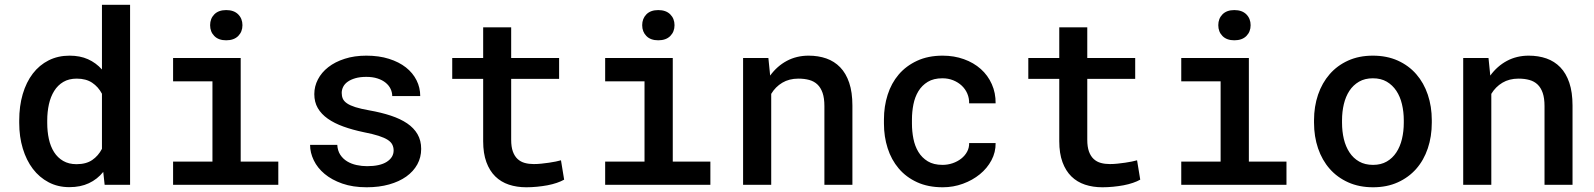

<svg xmlns="http://www.w3.org/2000/svg" viewBox="-20 -770 6641 800"><path d="M60.1 -268.1Q60.1 -328.1 74.7 -377.9Q89.4 -427.7 116.7 -463.4Q144 -499 182.9 -518.6Q221.7 -538.1 270 -538.1Q313.5 -538.1 346.7 -523.2Q379.9 -508.3 404.8 -480.5V-750H522V0H416L410.2 -53.7Q385.3 -22.9 350.3 -6.6Q315.4 9.8 269 9.8Q221.2 9.8 182.6 -10.5Q144 -30.8 116.9 -66.4Q89.8 -102.1 75 -151.1Q60.1 -200.2 60.1 -257.8ZM176.8 -257.8Q176.8 -222.2 183.6 -190.9Q190.4 -159.7 205.3 -136.2Q220.2 -112.8 243.4 -99.4Q266.6 -85.9 298.8 -85.9Q338.9 -85.9 364.3 -103.3Q389.6 -120.6 404.8 -149.9V-379.4Q389.6 -408.2 364 -425.3Q338.4 -442.4 299.8 -442.4Q267.1 -442.4 243.9 -428.7Q220.7 -415 205.8 -391.1Q190.9 -367.2 183.8 -335.4Q176.8 -303.7 176.8 -268.1Z M701.2 -528.3H982.9V-96.7H1139.6V0H701.2V-96.7H865.2V-431.2H701.2ZM855.5 -665Q855.5 -692.4 873 -710.2Q890.6 -728 922.4 -728Q954.6 -728 972.4 -710.2Q990.2 -692.4 990.2 -665Q990.2 -637.7 972.4 -619.9Q954.6 -602.1 922.4 -602.1Q890.6 -602.1 873 -619.9Q855.5 -637.7 855.5 -665Z M1620.1 -143.1Q1620.1 -156.2 1614.7 -167.2Q1609.4 -178.2 1595.5 -187.3Q1581.5 -196.3 1557.4 -204.1Q1533.2 -211.9 1495.6 -219.2Q1448.7 -229 1410.9 -242.7Q1373 -256.3 1345.9 -275.4Q1318.8 -294.4 1304.2 -319.6Q1289.6 -344.7 1289.6 -377.9Q1289.6 -410.2 1304.7 -439.2Q1319.8 -468.3 1347.9 -490.2Q1376 -512.2 1416.3 -525.1Q1456.5 -538.1 1506.3 -538.1Q1559.1 -538.1 1600.8 -524.9Q1642.6 -511.7 1671.4 -489Q1700.2 -466.3 1715.6 -435.5Q1731 -404.8 1731 -369.6H1614.3Q1614.3 -385.3 1607.4 -399.7Q1600.6 -414.1 1586.9 -425.3Q1573.2 -436.5 1553 -443.1Q1532.7 -449.7 1506.3 -449.7Q1480 -449.7 1460.7 -444.1Q1441.4 -438.5 1428.7 -429.4Q1416 -420.4 1409.9 -408.2Q1403.8 -396 1403.8 -382.8Q1403.8 -369.6 1408.4 -358.9Q1413.1 -348.1 1425.8 -339.4Q1438.5 -330.6 1460.9 -323.5Q1483.4 -316.4 1519 -310.1Q1568.8 -301.3 1608.6 -288.1Q1648.4 -274.9 1676.5 -255.9Q1704.6 -236.8 1719.7 -210.7Q1734.9 -184.6 1734.9 -149.4Q1734.9 -114.3 1718.8 -85Q1702.6 -55.7 1672.9 -34.4Q1643.1 -13.2 1601.3 -1.5Q1559.6 10.3 1507.8 10.3Q1450.2 10.3 1406.2 -5.1Q1362.3 -20.5 1332.5 -45.4Q1302.7 -70.3 1287.4 -102.1Q1272 -133.8 1272 -166.5H1385.3Q1386.7 -142.1 1397.9 -125Q1409.2 -107.9 1426.8 -97.4Q1444.3 -86.9 1465.8 -82.3Q1487.3 -77.6 1509.3 -77.6Q1563.5 -77.6 1591.8 -95.9Q1620.1 -114.3 1620.1 -143.1Z M2109.9 -656.2V-528.3H2309.6V-441.4H2109.9V-188Q2109.9 -158.2 2116.9 -138.7Q2124 -119.1 2136.7 -107.4Q2149.4 -95.7 2166.5 -91.1Q2183.6 -86.4 2204.1 -86.4Q2219.2 -86.4 2235.6 -88.1Q2252 -89.8 2267.3 -92Q2282.7 -94.2 2295.7 -96.9Q2308.6 -99.6 2317.4 -102.1L2330.6 -21.5Q2317.9 -14.2 2300 -8.1Q2282.2 -2 2261.2 2Q2240.2 5.9 2217.5 8.1Q2194.8 10.3 2172.9 10.3Q2133.3 10.3 2100.3 -0.7Q2067.4 -11.7 2043.7 -34.9Q2020 -58.1 2006.6 -94.5Q1993.2 -130.9 1993.2 -181.6V-441.4H1864.3V-528.3H1993.2V-656.2Z M2501.5 -528.3H2783.2V-96.7H2939.9V0H2501.5V-96.7H2665.5V-431.2H2501.5ZM2655.8 -665Q2655.8 -692.4 2673.3 -710.2Q2690.9 -728 2722.7 -728Q2754.9 -728 2772.7 -710.2Q2790.5 -692.4 2790.5 -665Q2790.5 -637.7 2772.7 -619.9Q2754.9 -602.1 2722.7 -602.1Q2690.9 -602.1 2673.3 -619.9Q2655.8 -637.7 2655.8 -665Z M3181.6 -528.3 3189 -455.1Q3217.8 -494.6 3258.5 -516.4Q3299.3 -538.1 3349.1 -538.1Q3389.6 -538.1 3423.1 -526.4Q3456.5 -514.6 3480.7 -489.7Q3504.9 -464.8 3518.3 -425.3Q3531.7 -385.7 3531.7 -330.1V0H3415V-328.1Q3415 -360.8 3407.5 -382.8Q3399.9 -404.8 3386 -418Q3372.1 -431.2 3352.1 -436.8Q3332 -442.4 3306.6 -442.4Q3268.1 -442.4 3239.5 -425.3Q3210.9 -408.2 3193.4 -378.9V0H3076.2V-528.3Z M3907.2 -83Q3928.7 -83 3949 -89.8Q3969.2 -96.7 3984.9 -108.9Q4000.5 -121.1 4009.5 -137.7Q4018.6 -154.3 4018.1 -173.8H4128.4Q4128.9 -135.7 4111.1 -102.3Q4093.3 -68.8 4062.7 -43.9Q4032.2 -19 3992.2 -4.4Q3952.1 10.3 3908.2 10.3Q3847.2 10.3 3801.3 -10.7Q3755.4 -31.7 3724.6 -68.1Q3693.8 -104.5 3678.5 -152.6Q3663.1 -200.7 3663.1 -254.9V-272.5Q3663.1 -326.7 3678.5 -375Q3693.8 -423.3 3724.6 -459.5Q3755.4 -495.6 3801.3 -516.8Q3847.2 -538.1 3907.7 -538.1Q3955.6 -538.1 3996.3 -523.4Q4037.1 -508.8 4066.7 -482.4Q4096.2 -456.1 4112.5 -419.4Q4128.9 -382.8 4128.4 -339.4H4018.1Q4018.6 -360.8 4010.5 -379.9Q4002.4 -398.9 3987.3 -413.1Q3972.2 -427.2 3951.7 -435.5Q3931.2 -443.8 3906.7 -443.8Q3870.1 -443.8 3845.7 -429Q3821.3 -414.1 3806.6 -389.9Q3792 -365.7 3785.9 -335Q3779.8 -304.2 3779.8 -272.5V-254.9Q3779.8 -222.7 3785.9 -191.9Q3792 -161.1 3806.6 -137Q3821.3 -112.8 3845.7 -97.9Q3870.1 -83 3907.2 -83Z M4510.3 -656.2V-528.3H4710V-441.4H4510.3V-188Q4510.3 -158.2 4517.3 -138.7Q4524.4 -119.1 4537.1 -107.4Q4549.8 -95.7 4566.9 -91.1Q4584 -86.4 4604.5 -86.4Q4619.6 -86.4 4636 -88.1Q4652.3 -89.8 4667.7 -92Q4683.1 -94.2 4696 -96.9Q4709 -99.6 4717.8 -102.1L4731 -21.5Q4718.3 -14.2 4700.4 -8.1Q4682.6 -2 4661.6 2Q4640.6 5.9 4617.9 8.1Q4595.2 10.3 4573.2 10.3Q4533.7 10.3 4500.7 -0.7Q4467.8 -11.7 4444.1 -34.9Q4420.4 -58.1 4407 -94.5Q4393.6 -130.9 4393.6 -181.6V-441.4H4264.6V-528.3H4393.6V-656.2Z M4901.9 -528.3H5183.6V-96.7H5340.3V0H4901.9V-96.7H5065.9V-431.2H4901.9ZM5056.2 -665Q5056.2 -692.4 5073.7 -710.2Q5091.3 -728 5123 -728Q5155.3 -728 5173.1 -710.2Q5190.9 -692.4 5190.9 -665Q5190.9 -637.7 5173.1 -619.9Q5155.3 -602.1 5123 -602.1Q5091.3 -602.1 5073.7 -619.9Q5056.2 -637.7 5056.2 -665Z M5455.1 -269Q5455.1 -326.2 5471.9 -375.5Q5488.8 -424.8 5520.3 -460.9Q5551.8 -497.1 5597.2 -517.6Q5642.6 -538.1 5700.2 -538.1Q5758.3 -538.1 5804 -517.6Q5849.6 -497.1 5881.1 -460.9Q5912.6 -424.8 5929.2 -375.5Q5945.8 -326.2 5945.8 -269V-258.8Q5945.8 -201.2 5929.2 -151.9Q5912.6 -102.5 5881.1 -66.7Q5849.6 -30.8 5804.2 -10.3Q5758.8 10.3 5701.2 10.3Q5643.1 10.3 5597.4 -10.3Q5551.8 -30.8 5520.3 -66.7Q5488.8 -102.5 5471.9 -151.9Q5455.1 -201.2 5455.1 -258.8ZM5571.8 -258.8Q5571.8 -222.7 5579.3 -190.9Q5586.9 -159.2 5602.8 -135Q5618.7 -110.8 5643.1 -96.9Q5667.5 -83 5701.2 -83Q5733.9 -83 5758.1 -96.9Q5782.2 -110.8 5798.1 -135Q5814 -159.2 5821.5 -190.9Q5829.1 -222.7 5829.1 -258.8V-269Q5829.1 -304.2 5821.5 -335.9Q5814 -367.7 5798.1 -391.6Q5782.2 -415.5 5758.1 -429.7Q5733.9 -443.8 5700.2 -443.8Q5667 -443.8 5642.6 -429.7Q5618.2 -415.5 5602.5 -391.6Q5586.9 -367.7 5579.3 -335.9Q5571.8 -304.2 5571.8 -269Z M6182.1 -528.3 6189.5 -455.1Q6218.3 -494.6 6259 -516.4Q6299.8 -538.1 6349.6 -538.1Q6390.1 -538.1 6423.6 -526.4Q6457 -514.6 6481.2 -489.7Q6505.4 -464.8 6518.8 -425.3Q6532.2 -385.7 6532.2 -330.1V0H6415.5V-328.1Q6415.5 -360.8 6408 -382.8Q6400.4 -404.8 6386.5 -418Q6372.6 -431.2 6352.5 -436.8Q6332.5 -442.4 6307.1 -442.4Q6268.6 -442.4 6240 -425.3Q6211.4 -408.2 6193.8 -378.9V0H6076.7V-528.3Z"/></svg>

Font: TypoPRO Roboto Mono
Style: Regular
Weight: 500
Designer: Google
Version: Version 2.000986; 2015; ttfautohint (v1.3)